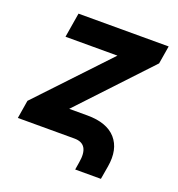

<svg xmlns="http://www.w3.org/2000/svg" viewBox="-124 -647 816 882"><g transform="rotate(20 283.5 -206.0)"><path d="M340.6 132.5 346.6 95.9Q363.6 0 288.7 0H12.1L26.6 -88.8L344.1 -425.4H90.2L110.1 -545.5H550.8L536.2 -457.4L219.5 -120H308.2Q404.1 -120 448.2 -70Q492.2 -19.9 477.3 67.8L466.3 132.5Z"/></g></svg>

Font: Karasuma Gothic
Style: Bold Italic
Weight: 700
Italic angle: 9.39998°
Designer: Rasmus Andersson / Ryoko Nishizuka
Foundry: Genbu
Version: Version 1.00